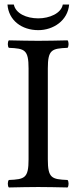

<svg xmlns="http://www.w3.org/2000/svg" viewBox="-20 -825 337 847"><path d="M285 -805H257C250 -766 198 -744 149 -744C96 -744 49 -766 41 -805H13C18 -735 76 -692 149 -692C215 -692 279 -734 285 -805ZM191 -122V-523C191 -606 208 -611 278 -614C284 -620 284 -641 278 -647C234 -646 186.5 -645 148 -645C114.5 -645 66 -646 19 -647C13 -641 13 -620 19 -614C89 -611 106 -606 106 -523V-122C106 -39 89 -34 19 -31C13 -25 13 -4 19 2C64 1 112.7 0 149 0C184.6 0 233 1 278 2C284 -4 284 -25 278 -31C208 -34 191 -39 191 -122Z"/></svg>

Font: Libertinus Serif
Style: Regular
Weight: 400
Designer: Philipp H. Poll
Foundry: Khaled Hosny
Version: Version 6.2